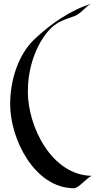

<svg xmlns="http://www.w3.org/2000/svg" viewBox="-20 -852 508 1021"><path d="M468 83C255 80 128 -178 128 -365C128 -477 162 -596 233 -683C277 -735 316 -745 375 -766C413 -780 438 -822 466 -832C357 -800 249 -724 167 -647C74 -561 34 -421 34 -297C34 -114 163 149 374 149C398 149 443 92 468 83Z"/></svg>

Font: Fondamento
Style: Regular
Weight: 400
Designer: Astigmatic (AOETI)
Foundry: Astigmatic (AOETI)
Version: Version 1.001